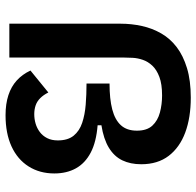

<svg xmlns="http://www.w3.org/2000/svg" viewBox="-28 -682 724 709"><g transform="rotate(90 334.5 -328.0)"><path d="M406 14Q364 14 332 3.5Q300 -7 277.5 -27.5Q255 -48 241 -78L322 -144Q331 -126 343 -114Q355 -102 370 -97Q385 -92 402 -92Q420 -92 437 -97Q454 -102 468 -112.5Q482 -123 490.5 -139.5Q499 -156 499 -179Q499 -216 481.5 -237.5Q464 -259 434 -269Q404 -279 366.5 -282Q329 -285 289 -285V-370Q346 -370 384.5 -380Q423 -390 443 -412Q463 -434 463 -471Q463 -508 444.5 -528Q426 -548 396 -556Q366 -564 333 -564Q291 -564 264.5 -554Q238 -544 223 -528Q208 -512 201.5 -493Q195 -474 194 -455.5Q193 -437 193 -423V0H68V-411Q68 -451 76.5 -489.5Q85 -528 104 -561Q123 -594 154.5 -618Q186 -642 232 -656Q278 -670 341 -670Q415 -670 470 -649.5Q525 -629 556 -588.5Q587 -548 587 -487Q587 -447 572.5 -417Q558 -387 526 -367.5Q494 -348 443 -340V-326Q505 -321 544 -300.5Q583 -280 602 -246Q621 -212 621 -166Q621 -112 595 -71Q569 -30 521 -8Q473 14 406 14Z"/></g></svg>

Font: Bricolage Grotesque SemiBold
Style: Regular
Weight: 600
Designer: Mathieu Triay
Foundry: Atelier Triay
Version: Version 1.000;gftools[0.9.30]